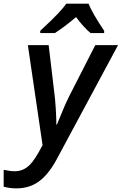

<svg xmlns="http://www.w3.org/2000/svg" viewBox="-103 -786 663 1046"><path d="M48.8 -540H162.1L192.9 -280.8Q197.3 -250.5 200.7 -195.6Q204.1 -140.6 204.1 -106.9H207Q249 -211.9 272.9 -259.8L416 -540H540L204.1 85Q160.2 165.5 108.4 202.9Q56.6 240.2 -13.2 240.2Q-50.3 240.2 -83 231V139.2Q-46.4 147 -22 147Q14.2 147 43.5 125.7Q72.8 104.5 104 49.8L128.9 4.9ZM464.4 -606H390.1Q353 -636.7 311.5 -692.9Q247.6 -639.2 196.3 -606H116.2V-618.2Q183.6 -680.7 214.4 -713.6Q245.1 -746.6 258.3 -766.1H379.4Q397.9 -717.8 464.4 -618.2Z"/></svg>

Font: Open Sans Semibold
Style: Italic
Weight: 600
Italic angle: -12°
Foundry: Ascender Corporation
Version: Version 1.10